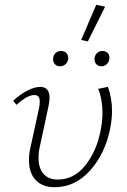

<svg xmlns="http://www.w3.org/2000/svg" viewBox="-20 -778 531 802"><path d="M101 -109Q101 -135 106 -156L143 -326Q146 -338 146 -354Q146 -381 124 -381Q93 -381 49 -340L35 -357Q64 -384 94 -399.5Q124 -415 148 -415Q187 -415 187 -369Q187 -358 183 -336L146 -164Q141 -143 141 -118Q141 -75 162 -51.5Q183 -28 221 -28Q288 -28 335 -85.5Q382 -143 400 -231Q408 -271 408 -305Q408 -364 390 -407L431 -415Q448 -367 448 -314Q448 -280 440 -240Q419 -136 356.5 -66Q294 4 208 4Q158 4 129.5 -25.5Q101 -55 101 -109ZM319 -611 382 -758 419 -750 347 -605ZM202 -536Q204 -549 213 -557Q222 -565 235 -565Q249 -565 257 -557Q265 -549 265 -535Q265 -521 255 -511Q245 -501 231 -501Q216 -501 208 -511.5Q200 -522 202 -536ZM375 -536Q377 -549 386 -557Q395 -565 408 -565Q421 -565 429 -557.5Q437 -550 437 -537Q437 -522 427.5 -511.5Q418 -501 404 -501Q389 -501 381 -511.5Q373 -522 375 -536Z"/></svg>

Font: Ysabeau Light
Style: Italic
Weight: 300
Italic angle: -12°
Designer: Christian Thalmann (Catharsis Fonts)
Version: Version 0.003